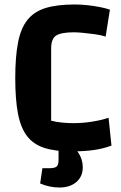

<svg xmlns="http://www.w3.org/2000/svg" viewBox="-20 -660 539 856"><path d="M477 -11Q440 3 397.5 9Q355 15 299 15Q225 15 176.5 -1Q128 -17 100 -54Q72 -91 60 -154Q48 -217 48 -312Q48 -407 60.5 -471Q73 -535 103 -572Q133 -609 184 -624.5Q235 -640 314 -640Q339 -640 368.5 -637Q398 -634 425.5 -628.5Q453 -623 470 -617L451 -497Q429 -504 402.5 -507.5Q376 -511 351 -513.5Q326 -516 310 -516Q254 -516 231 -502Q208 -488 208 -443V-122Q231 -116 256 -113.5Q281 -111 307 -111Q349 -111 390 -117.5Q431 -124 464 -135ZM245 176Q201 176 159 158L169 90H198Q223 90 232 83Q241 76 241 53V-21H280Q311 -7 330 22Q349 51 349 86Q349 127 320.5 151.5Q292 176 245 176Z"/></svg>

Font: Changa SemiBold
Style: Regular
Weight: 600
Designer: Eduardo Rodriguez Tunni
Foundry: Eduardo Rodriguez Tunni
Version: Version 3.002; ttfautohint (v1.8.2)